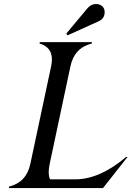

<svg xmlns="http://www.w3.org/2000/svg" viewBox="-20 -950 665 970"><path d="M464.8 -929.7Q486.8 -929.7 499.5 -915.5Q508.8 -904.8 508.8 -888.2Q508.8 -884.8 508.3 -880.9Q504.9 -854.5 479 -842.8L321.3 -771.5L314.9 -780.3L421.4 -907.7Q439.9 -929.7 464.8 -929.7ZM24.4 0 25.9 -7.3Q113.8 -29.3 133.3 -122.1L238.3 -615.2Q242.2 -634.3 242.2 -649.9Q242.2 -712.4 179.7 -730L181.2 -737.3H444.8L443.4 -730Q355.5 -708 335.9 -615.2L231 -122.1Q226.1 -99.1 226.1 -80.6Q226.1 -59.1 232.9 -43.9H359.4Q483.9 -43.9 617.2 -157.2H624.5L500.5 0Z"/></svg>

Font: Modern Antiqua
Style: Book Oblique
Weight: 400
Italic angle: -12°
Designer: Wojciech Kalinowski "wmk69" (wmk69@o2.pl)
Foundry: Wojciech Kalinowski "wmk69" (wmk69@o2.pl)
Version: Version 3.1.0; 2021-05-28